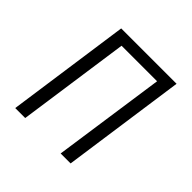

<svg xmlns="http://www.w3.org/2000/svg" viewBox="-143 -644 765 765"><g transform="rotate(45 239.5 -261.5)"><path d="M301.8 0 370.1 -475.1H169.9L102.1 0H45.9L120.1 -522.9H432.1L357.9 0Z"/></g></svg>

Font: Fira Sans Compressed Light
Style: Italic
Weight: 300
Width: 3
Italic angle: -8°
Designer: Carrois Corporate & Edenspiekermann AG
Foundry: Carrois Corporate GbR & Edenspiekermann AG
Version: Version 4.203;PS 004.203;hotconv 1.0.88;makeotf.lib2.5.64775